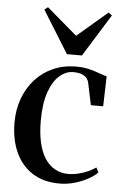

<svg xmlns="http://www.w3.org/2000/svg" viewBox="-55 -814 547 864"><g transform="rotate(5 218.5 -382.0)"><path d="M246.5 11Q174.5 11 124.2 -21.2Q74 -53.5 47.8 -111.2Q21.5 -169 21.5 -245.5Q21.5 -304.5 40 -354.5Q58.5 -404.5 92.5 -441.8Q126.5 -479 173.2 -499.5Q220 -520 276 -520Q309.5 -520 337 -513Q364.5 -506 384.8 -498.2Q405 -490.5 416.5 -488L412.5 -352.5H357L336 -452.5Q334.5 -461 327.8 -470.8Q321 -480.5 306.2 -487.2Q291.5 -494 265 -494Q232 -494 203 -468.5Q174 -443 156.2 -391.8Q138.5 -340.5 138.5 -263.5Q138.5 -208.5 148 -166Q157.5 -123.5 176.2 -94.5Q195 -65.5 221.8 -50.5Q248.5 -35.5 282 -35.5Q304.5 -35.5 328 -41.2Q351.5 -47 372 -56.2Q392.5 -65.5 406 -75.5L417 -54Q402 -38 374.8 -23Q347.5 -8 314.2 1.5Q281 11 246.5 11ZM229.5 -572 111 -763 126.5 -775 263.5 -658 400.5 -775 416 -763 297.5 -572Z"/></g></svg>

Font: Merriweather 144pt Medium
Style: Regular
Weight: 500
Version: Version 2.100